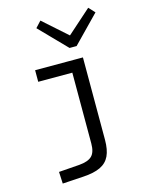

<svg xmlns="http://www.w3.org/2000/svg" viewBox="-141 -833 897 1158"><g transform="rotate(-15 307.0 -254.0)"><path d="M417.6 49.2Q417.6 111.3 399.4 149.6Q381.2 187.8 341 206.9Q300.8 226 233.8 230L103.2 238.1L99.6 164.5L228.3 155.1Q284.8 150.4 308.4 126.8Q332 103.3 332 49.8V-465.3H417.6ZM119.1 -465.3H375V-393H119.1ZM561.1 -708.2 398.5 -541.3H367.8L364.8 -603.1L525.8 -746.3ZM192 -708.2 227.2 -746.3 388.3 -603.1 385.2 -541.3H354.5Z"/></g></svg>

Font: Intel One Mono Light
Style: Regular
Weight: 300
Monospace: yes
Designer: Fred Shallcrass
Foundry: Frere-Jones Type LLC
Version: Version 1.004